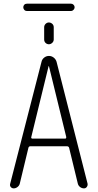

<svg xmlns="http://www.w3.org/2000/svg" viewBox="-20 -1039 540 1059"><path d="M152.3 -282.2Q151.4 -279.3 153.3 -276.9Q155.3 -274.4 158.2 -274.4H339.8Q342.8 -274.4 344.2 -276.9Q345.7 -279.3 345.7 -282.2L250 -673.8Q250 -674.8 249 -674.8Q248 -674.8 248 -673.8ZM55.7 0Q45.9 0 39.6 -7.3Q33.2 -14.6 36.1 -25.4L209 -698.2Q211.9 -711.9 223.6 -721.2Q235.4 -730.5 250 -730.5Q264.6 -730.5 276.4 -721.2Q288.1 -711.9 292 -698.2L462.9 -26.4Q464.8 -16.6 459 -8.3Q453.1 0 443.4 0Q431.6 0 421.9 -7.3Q412.1 -14.6 409.2 -26.4L361.3 -223.6Q359.4 -231.4 349.6 -232.4H148.4Q138.7 -232.4 136.7 -223.6L88.9 -25.4Q85.9 -14.6 76.2 -7.3Q66.4 0 55.7 0ZM372.1 -978.5H127.9Q119.1 -978.5 113.8 -984.9Q108.4 -991.2 108.4 -999Q108.4 -1006.8 113.8 -1012.7Q119.1 -1018.6 127.9 -1018.6H372.1Q379.9 -1018.6 385.7 -1012.7Q391.6 -1006.8 391.6 -999Q391.6 -991.2 385.7 -984.9Q379.9 -978.5 372.1 -978.5ZM223.6 -888.7Q223.6 -899.4 231.4 -907.2Q239.3 -915 249.5 -915Q259.8 -915 268.1 -907.7Q276.4 -900.4 276.4 -888.7V-821.3Q276.4 -810.5 268.1 -802.7Q259.8 -794.9 249.5 -794.9Q239.3 -794.9 231.4 -802.2Q223.6 -809.6 223.6 -821.3Z"/></svg>

Font: Rounded Mgen+ 1mn light
Style: Regular
Weight: 200
Designer: [Source Han Sans]
Ryoko NISHIZUKA  (kana & ideographs); Paul D. Hunt (Latin, Greek & Cyrillic); Wenlong ZHANG  (bopomofo
Version: Version 1.059.20150602